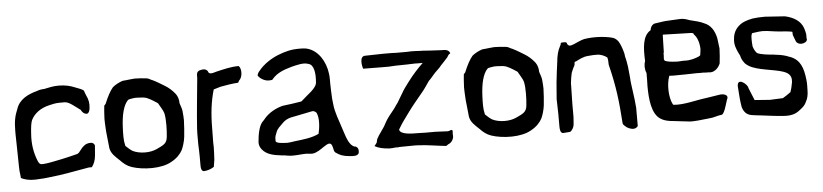

<svg xmlns="http://www.w3.org/2000/svg" viewBox="-40 -772 4323 1008"><g transform="rotate(-5 2122.0 -268.5)"><path d="M32 -247 33 -200 35 -83C35 -66 36 -48 39 -30L40 -18C56 -9 84 -2 110 -3H118L133 -4C148 -4 166 -6 184 -8C265 -16 327 -30 400 -42H416C428 -57 436 -78 438 -104L442 -154C441 -162 432 -170 423 -170C407 -171 392 -165 384 -157L376 -150L354 -123C351 -121 349 -120 346 -118C314 -110 291 -104 262 -98C235 -93 194 -83 166 -81H155C144 -81 139 -91 135 -101C119 -141 109 -187 114 -248C116 -279 119 -302 125 -316C141 -348 173 -375 223 -386C240 -390 255 -394 278 -394H304C322 -393 339 -380 350 -372C359 -365 374 -355 384 -347C390 -335 399 -324 415 -324C423 -324 430 -337 431 -353C434 -376 430 -399 420 -418C416 -428 412 -437 410 -445C405 -453 383 -460 365 -467C341 -477 315 -484 279 -484C250 -484 227 -478 202 -473C190 -473 174 -470 165 -466C115 -453 69 -430 53 -381C39 -348 32 -318 32 -269Z M504 -289C504 -273 505 -257 506 -239L507 -222L514 -155C515 -148 515 -142 516 -135C521 -104 544 -86 566 -65C582 -48 600 -33 624 -25C683 -5 782 -2 835 -34C863 -49 883 -70 894 -91C901 -106 910 -133 913 -159C916 -187 918 -216 919 -246C919 -258 918 -274 916 -294C915 -305 909 -321 904 -336C904 -355 899 -372 889 -386C873 -406 856 -422 832 -436C819 -444 793 -460 774 -469C763 -472 755 -481 741 -482C723 -484 699 -486 680 -486C663 -484 652 -484 631 -481C625 -481 619 -480 614 -479C595 -472 579 -464 563 -451C547 -432 532 -404 517 -367L509 -358C507 -340 505 -317 504 -289ZM595 -187C595 -203 595 -219 596 -235C599 -304 612 -351 634 -375C636 -376 637 -378 639 -379C643 -380 650 -382 658 -383C674 -387 698 -384 717 -383C719 -383 720 -382 722 -382C740 -380 767 -362 784 -351C788 -349 790 -347 792 -345C801 -328 816 -306 820 -291C824 -273 825 -252 825 -229C825 -208 824 -188 822 -169C819 -131 801 -125 763 -107C727 -90 671 -91 636 -109C626 -115 610 -129 601 -138C597 -154 595 -170 595 -187Z M983 -115C984 -90 985 -68 985 -48V0C985 15 988 28 1000 30C1021 29 1041 21 1054 12C1055 2 1059 -14 1060 -25C1060 -33 1062 -54 1062 -64C1063 -84 1063 -100 1062 -116C1063 -142 1062 -161 1063 -189C1063 -266 1071 -333 1089 -393C1100 -396 1112 -400 1126 -404C1153 -409 1186 -415 1220 -417L1225 -427C1246 -444 1246 -490 1230 -504C1188 -504 1147 -493 1112 -485C1086 -477 1071 -473 1066 -492C1056 -504 1044 -505 1023 -499C1014 -495 1009 -490 1008 -477V-461C1000 -373 990 -286 984 -196L983 -170Z M1299 -95C1299 -82 1303 -69 1313 -57C1336 -29 1371 -22 1414 -17C1435 -17 1448 -9 1483 -11C1506 -11 1534 -17 1558 -13C1564 -12 1570 -12 1576 -12C1622 -16 1666 -81 1682 -47C1689 -32 1687 -11 1699 -6C1717 7 1734 15 1770 18C1774 18 1780 19 1786 19C1803 20 1819 15 1819 0C1821 -14 1816 -24 1806 -29L1799 -30C1766 -42 1755 -98 1742 -134C1731 -170 1711 -217 1707 -263L1704 -290C1702 -312 1702 -350 1701 -371V-393C1701 -467 1667 -530 1618 -555C1598 -565 1585 -567 1556 -567C1511 -567 1481 -559 1440 -543C1405 -529 1363 -502 1338 -470C1333 -465 1325 -454 1325 -445C1339 -424 1368 -412 1388 -415L1399 -416C1403 -420 1406 -424 1409 -427C1430 -448 1456 -462 1507 -476C1537 -483 1571 -493 1596 -483C1626 -477 1631 -427 1627 -384C1626 -352 1578 -324 1542 -290C1508 -284 1476 -280 1443 -276C1406 -267 1370 -247 1346 -220C1340 -212 1334 -206 1328 -200C1310 -179 1302 -135 1299 -95ZM1389 -93V-109C1389 -117 1393 -128 1398 -140C1406 -161 1418 -168 1433 -184C1446 -198 1462 -207 1480 -211C1519 -219 1558 -227 1594 -234C1601 -235 1610 -231 1616 -224C1631 -194 1624 -141 1617 -113C1582 -95 1534 -90 1490 -85C1472 -82 1457 -80 1447 -80C1429 -82 1395 -81 1389 -93Z M1880 -433 1983 -432H2014L2051 -434C2072 -434 2090 -435 2111 -435L2140 -436C2148 -437 2161 -436 2168 -436H2194C2169 -412 2139 -380 2113 -345C2099 -325 2084 -308 2073 -287C2064 -271 2055 -258 2045 -240C2038 -231 2032 -222 2026 -213L2019 -204C2001 -182 1985 -162 1975 -144C1971 -136 1967 -129 1963 -122L1957 -113C1951 -105 1942 -92 1930 -74C1929 -72 1928 -71 1928 -69C1921 -62 1919 -51 1917 -40L1904 -23C1923 -12 1948 -6 1980 -4C1990 -4 2000 -4 2011 -6H2030L2032 -7L2118 -8C2125 -8 2132 -7 2139 -7C2189 -4 2230 4 2279 9C2283 6 2287 4 2291 1C2309 -5 2322 -27 2319 -45C2317 -62 2328 -81 2300 -68C2293 -66 2282 -68 2275 -68C2243 -70 2213 -71 2176 -70C2162 -70 2151 -71 2139 -71C2104 -71 2044 -71 2040 -98C2043 -102 2046 -107 2049 -113C2062 -135 2077 -154 2092 -175C2120 -214 2142 -240 2176 -281C2191 -298 2205 -321 2218 -339C2231 -351 2242 -366 2253 -378C2266 -392 2277 -399 2288 -414C2299 -425 2312 -440 2325 -454C2329 -460 2334 -472 2342 -472C2342 -483 2331 -494 2309 -494H2300L2243 -497L2198 -500H2189C2173 -501 2155 -502 2140 -502L2112 -501H2059C2045 -502 2031 -502 2017 -502H1987L1896 -500C1865 -500 1874 -450 1880 -433Z M2399 -289C2399 -273 2400 -257 2401 -239L2402 -222L2409 -155C2410 -148 2410 -142 2411 -135C2416 -104 2439 -86 2461 -65C2477 -48 2495 -33 2519 -25C2578 -5 2677 -2 2730 -34C2758 -49 2778 -70 2789 -91C2796 -106 2805 -133 2808 -159C2811 -187 2813 -216 2814 -246C2814 -258 2813 -274 2811 -294C2810 -305 2804 -321 2799 -336C2799 -355 2794 -372 2784 -386C2768 -406 2751 -422 2727 -436C2714 -444 2688 -460 2669 -469C2658 -472 2650 -481 2636 -482C2618 -484 2594 -486 2575 -486C2558 -484 2547 -484 2526 -481C2520 -481 2514 -480 2509 -479C2490 -472 2474 -464 2458 -451C2442 -432 2427 -404 2412 -367L2404 -358C2402 -340 2400 -317 2399 -289ZM2490 -187C2490 -203 2490 -219 2491 -235C2494 -304 2507 -351 2529 -375C2531 -376 2532 -378 2534 -379C2538 -380 2545 -382 2553 -383C2569 -387 2593 -384 2612 -383C2614 -383 2615 -382 2617 -382C2635 -380 2662 -362 2679 -351C2683 -349 2685 -347 2687 -345C2696 -328 2711 -306 2715 -291C2719 -273 2720 -252 2720 -229C2720 -208 2719 -188 2717 -169C2714 -131 2696 -125 2658 -107C2622 -90 2566 -91 2531 -109C2521 -115 2505 -129 2496 -138C2492 -154 2490 -170 2490 -187Z M2878 -185C2879 -159 2879 -134 2880 -108V-43C2880 -28 2881 -8 2895 -5L2934 -8C2943 -13 2954 -30 2955 -44C2955 -51 2958 -72 2958 -85V-153C2958 -178 2959 -203 2960 -248V-261C2962 -281 2965 -299 2969 -316C2974 -330 2980 -342 2987 -355C2987 -359 2988 -366 2989 -371C2990 -372 2992 -373 2997 -374C3014 -382 3033 -395 3063 -397C3082 -399 3101 -400 3117 -399C3135 -396 3149 -390 3162 -380C3165 -372 3166 -359 3166 -342C3196 -221 3204 -145 3212 -28C3214 -22 3218 -17 3223 -14C3233 -2 3252 4 3263 5C3274 6 3287 0 3290 -9V-104C3287 -156 3272 -234 3272 -262L3266 -322L3262 -347C3260 -357 3258 -368 3255 -378C3255 -397 3240 -436 3235 -446C3227 -464 3215 -475 3201 -480C3159 -492 3098 -495 3050 -487C3021 -480 2997 -464 2979 -460C2969 -457 2963 -461 2958 -469C2957 -481 2947 -480 2932 -479C2927 -479 2924 -477 2924 -469C2923 -466 2921 -464 2920 -461C2908 -440 2901 -412 2898 -378L2892 -333L2885 -273C2883 -244 2880 -214 2878 -185Z M3358 -345C3351 -326 3351 -301 3360 -281C3360 -257 3360 -235 3359 -213C3359 -141 3367 -64 3412 -36C3443 -16 3478 -19 3524 -12L3551 -9C3581 -3 3631 -12 3667 -15C3692 -16 3710 -26 3734 -28C3742 -29 3751 -48 3758 -71C3764 -89 3769 -108 3771 -110C3779 -129 3754 -139 3726 -133C3710 -130 3688 -127 3662 -123C3603 -116 3544 -97 3487 -102C3485 -103 3484 -105 3483 -106C3464 -141 3461 -213 3478 -256C3484 -256 3490 -255 3498 -255C3526 -255 3595 -256 3623 -257C3635 -257 3646 -256 3657 -257C3664 -256 3671 -256 3677 -256C3681 -256 3687 -256 3695 -255C3720 -256 3739 -277 3747 -298C3750 -324 3752 -349 3753 -376C3751 -395 3748 -413 3746 -431C3737 -472 3718 -502 3683 -515C3666 -524 3641 -530 3608 -538C3595 -543 3579 -549 3560 -548C3541 -548 3519 -545 3503 -545C3479 -545 3455 -540 3433 -537C3415 -537 3403 -521 3401 -503C3357 -477 3355 -413 3358 -345ZM3457 -345C3457 -353 3459 -366 3458 -377C3459 -380 3459 -379 3460 -381L3462 -461C3462 -466 3462 -470 3463 -474L3606 -470C3619 -470 3625 -468 3626 -460C3640 -447 3651 -420 3653 -387V-379C3652 -375 3651 -364 3649 -349C3647 -347 3643 -345 3640 -343C3622 -335 3592 -326 3567 -328C3549 -329 3536 -325 3516 -327C3497 -328 3477 -330 3462 -336C3460 -338 3458 -341 3457 -345Z M3832 -159C3834 -122 3837 -90 3842 -60C3849 -35 3863 -18 3889 -13C3899 -12 3928 -7 3937 -7C3985 -1 4028 5 4068 7C4096 8 4119 2 4138 -12C4155 -25 4172 -36 4181 -59C4189 -71 4194 -94 4194 -114C4194 -131 4196 -151 4193 -173C4186 -236 4171 -279 4119 -299C4113 -301 4106 -303 4100 -306C4078 -313 4059 -316 4032 -319C4008 -321 3965 -325 3947 -335C3938 -344 3931 -357 3927 -371C3925 -389 3923 -426 3928 -435C3928 -438 3930 -440 3931 -441C3942 -443 3956 -444 3969 -446C3975 -446 3981 -447 3987 -447C4019 -446 4045 -439 4078 -437C4095 -436 4122 -434 4141 -430C4141 -429 4141 -428 4142 -426V-420C4142 -418 4142 -415 4143 -411L4156 -377C4160 -369 4172 -362 4185 -363C4200 -364 4213 -372 4214 -382C4214 -384 4214 -387 4213 -390V-411C4211 -421 4209 -430 4206 -440C4193 -482 4155 -504 4110 -514L4007 -521H3999C3979 -521 3959 -520 3937 -517C3932 -515 3926 -514 3920 -513C3907 -509 3894 -505 3882 -498C3862 -486 3835 -462 3833 -416C3830 -388 3840 -366 3849 -346L3858 -328C3860 -316 3866 -303 3876 -290C3880 -284 3888 -278 3897 -272C3943 -244 4024 -243 4079 -224C4095 -218 4114 -208 4117 -183V-168C4117 -166 4116 -162 4115 -158C4111 -137 4111 -137 4104 -115C4090 -104 4076 -96 4062 -87L3993 -84L3913 -90L3886 -156C3886 -176 3824 -225 3832 -159Z"/></g></svg>

Font: Vapor
Style: Regular
Weight: 400
Foundry: Cannot Into Space Fonts
Version: Version 0.179